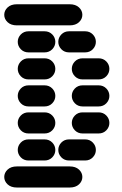

<svg xmlns="http://www.w3.org/2000/svg" viewBox="-44 -881 564 888"><path d="M34.2 -13.7H278.3Q305.7 -13.7 321.3 -28.3Q336.9 -43 336.9 -62.5Q336.9 -82 321.3 -96.7Q305.7 -111.3 278.3 -111.3H34.2Q6.8 -111.3 -8.8 -96.7Q-24.4 -82 -24.4 -62.5Q-24.4 -43 -8.8 -28.3Q6.8 -13.7 34.2 -13.7ZM87.9 -138.7H162.1Q183.6 -138.7 197.8 -153.3Q211.9 -168 211.9 -187.5Q211.9 -207 197.8 -221.7Q183.6 -236.3 162.1 -236.3H87.9Q66.4 -236.3 52.2 -221.7Q38.1 -207 38.1 -187.5Q38.1 -168 52.2 -153.3Q66.4 -138.7 87.9 -138.7ZM275.4 -138.7H349.6Q371.1 -138.7 385.3 -153.3Q399.4 -168 399.4 -187.5Q399.4 -207 385.3 -221.7Q371.1 -236.3 349.6 -236.3H275.4Q253.9 -236.3 239.7 -221.7Q225.6 -207 225.6 -187.5Q225.6 -168 239.7 -153.3Q253.9 -138.7 275.4 -138.7ZM87.9 -263.7H162.1Q183.6 -263.7 197.8 -278.3Q211.9 -293 211.9 -312.5Q211.9 -332 197.8 -346.7Q183.6 -361.3 162.1 -361.3H87.9Q66.4 -361.3 52.2 -346.7Q38.1 -332 38.1 -312.5Q38.1 -293 52.2 -278.3Q66.4 -263.7 87.9 -263.7ZM337.9 -263.7H412.1Q433.6 -263.7 447.8 -278.3Q461.9 -293 461.9 -312.5Q461.9 -332 447.8 -346.7Q433.6 -361.3 412.1 -361.3H337.9Q316.4 -361.3 302.2 -346.7Q288.1 -332 288.1 -312.5Q288.1 -293 302.2 -278.3Q316.4 -263.7 337.9 -263.7ZM87.9 -388.7H162.1Q183.6 -388.7 197.8 -403.3Q211.9 -418 211.9 -437.5Q211.9 -457 197.8 -471.7Q183.6 -486.3 162.1 -486.3H87.9Q66.4 -486.3 52.2 -471.7Q38.1 -457 38.1 -437.5Q38.1 -418 52.2 -403.3Q66.4 -388.7 87.9 -388.7ZM337.9 -388.7H412.1Q433.6 -388.7 447.8 -403.3Q461.9 -418 461.9 -437.5Q461.9 -457 447.8 -471.7Q433.6 -486.3 412.1 -486.3H337.9Q316.4 -486.3 302.2 -471.7Q288.1 -457 288.1 -437.5Q288.1 -418 302.2 -403.3Q316.4 -388.7 337.9 -388.7ZM87.9 -513.7H162.1Q183.6 -513.7 197.8 -528.3Q211.9 -543 211.9 -562.5Q211.9 -582 197.8 -596.7Q183.6 -611.3 162.1 -611.3H87.9Q66.4 -611.3 52.2 -596.7Q38.1 -582 38.1 -562.5Q38.1 -543 52.2 -528.3Q66.4 -513.7 87.9 -513.7ZM337.9 -513.7H412.1Q433.6 -513.7 447.8 -528.3Q461.9 -543 461.9 -562.5Q461.9 -582 447.8 -596.7Q433.6 -611.3 412.1 -611.3H337.9Q316.4 -611.3 302.2 -596.7Q288.1 -582 288.1 -562.5Q288.1 -543 302.2 -528.3Q316.4 -513.7 337.9 -513.7ZM87.9 -638.7H162.1Q183.6 -638.7 197.8 -653.3Q211.9 -668 211.9 -687.5Q211.9 -707 197.8 -721.7Q183.6 -736.3 162.1 -736.3H87.9Q66.4 -736.3 52.2 -721.7Q38.1 -707 38.1 -687.5Q38.1 -668 52.2 -653.3Q66.4 -638.7 87.9 -638.7ZM275.4 -638.7H349.6Q371.1 -638.7 385.3 -653.3Q399.4 -668 399.4 -687.5Q399.4 -707 385.3 -721.7Q371.1 -736.3 349.6 -736.3H275.4Q253.9 -736.3 239.7 -721.7Q225.6 -707 225.6 -687.5Q225.6 -668 239.7 -653.3Q253.9 -638.7 275.4 -638.7ZM34.2 -763.7H278.3Q305.7 -763.7 321.3 -778.3Q336.9 -793 336.9 -812.5Q336.9 -832 321.3 -846.7Q305.7 -861.3 278.3 -861.3H34.2Q6.8 -861.3 -8.8 -846.7Q-24.4 -832 -24.4 -812.5Q-24.4 -793 -8.8 -778.3Q6.8 -763.7 34.2 -763.7Z"/></svg>

Font: Workbench
Style: Regular
Weight: 400
Designer: Jens Kutilek
Foundry: Jens Kutilek
Version: Version 2.001